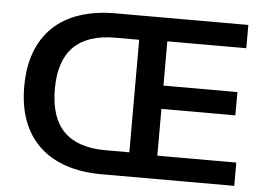

<svg xmlns="http://www.w3.org/2000/svg" viewBox="-50 -771 1157 838"><g transform="rotate(5 528.0 -352.5)"><path d="M424 0Q336 0 267 -23.3Q197.9 -46.7 150.5 -91.8Q103 -137 78.5 -202.3Q54 -267.7 54 -352.8Q54 -438 78.5 -503.5Q103 -569 150.5 -614.2Q197.9 -659.3 267 -682.2Q336 -705 424 -705H1005V-603H659V-409H983V-307H659V-102H1005V0ZM432 -106H536V-599H432Q310 -599 249 -538Q188 -477 188 -353Q188 -229 248.5 -167.5Q309 -106 432 -106Z"/></g></svg>

Font: Nunito Sans 12pt ExtraLight
Style: Regular
Weight: 200
Designer: Vernon Adams
Foundry: Vernon Adams
Version: Version 3.101;gftools[0.9.27]